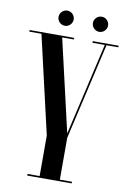

<svg xmlns="http://www.w3.org/2000/svg" viewBox="-116 -880 623 935"><g transform="rotate(10 195.0 -412.5)"><path d="M140 -750C160.5 -750 177.5 -767 177.5 -787.5C177.5 -808 160.5 -825 140 -825C119.5 -825 102.5 -808 102.5 -787.5C102.5 -767 119.5 -750 140 -750ZM310 -750C330.5 -750 347.5 -767 347.5 -787.5C347.5 -808 330.5 -825 310 -825C289.5 -825 272.5 -808 272.5 -787.5C272.5 -767 289.5 -750 310 -750ZM415 -692V-700H287V-692H348.1L242.8 -235.9L137.4 -692H195V-700H-25V-692H34.9L146.5 -208.5V-8H86.5V0H306.5V-8H246.5V-215L356.6 -692Z"/></g></svg>

Font: Picaflor 48 pt
Style: Regular
Weight: 400
Designer: Ariel Martín Pérez
Foundry: Tunera Type Foundry
Version: Version 1.000;hotconv 1.0.109;makeotfexe 2.5.65596